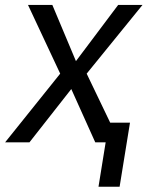

<svg xmlns="http://www.w3.org/2000/svg" viewBox="-23 -565 585 762"><path d="M184.7 -545.5H88.1L215.9 -272.7L-2.8 0H93.8L259.9 -211.6L355.1 0H396.3L367.9 176.1H451.7L492.9 -78.1H414.4L321 -272.7L542.6 -545.5H446L278.4 -322.4Z"/></svg>

Font: Margiela Sans
Style: Italic
Weight: 400
Italic angle: -9.39999°
Designer: Stefan Endress, Andreas Faust
Version: Version 1.100;FEAKit 1.0